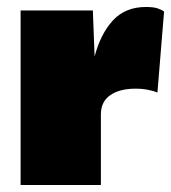

<svg xmlns="http://www.w3.org/2000/svg" viewBox="-20 -530 490 550"><path d="M39 0V-500H246L251 -368Q268 -433 303.5 -471.5Q339 -510 398 -510Q421 -510 433 -505.5Q445 -501 450 -497L431 -265Q422 -269 405 -272.5Q388 -276 368 -276Q323 -276 296 -257.5Q269 -239 269 -202V0Z"/></svg>

Font: Prodigy Sans Black
Style: Regular
Weight: 900
Designer: Wei Huang
Foundry: Wei Huang
Version: Version 1.003; ttfautohint (v1.8.3)